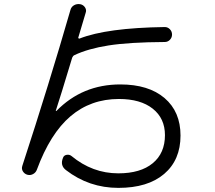

<svg xmlns="http://www.w3.org/2000/svg" viewBox="-20 -828 1040 928"><path d="M112.3 16.6Q98.6 12.7 90.8 0.5Q83 -11.7 87.9 -26.4Q217.8 -423.8 320.3 -779.3Q324.2 -794.9 337.9 -802.7Q351.6 -810.5 368.2 -807.6Q382.8 -804.7 391.1 -792Q399.4 -779.3 393.6 -764.6Q381.8 -725.6 358.4 -646.5Q357.4 -644.5 359.9 -642.6Q362.3 -640.6 364.3 -641.6Q496.1 -693.4 776.4 -697.3Q791 -697.3 801.3 -686.5Q811.5 -675.8 811.5 -661.1Q811.5 -646.5 801.3 -635.7Q791 -625 776.4 -625Q604.5 -624 504.9 -608.4Q405.3 -592.8 339.8 -561.5Q333 -558.6 329.1 -549.8Q269.5 -352.5 250 -293.9Q249 -292 250.5 -291.5Q252 -291 252.9 -292Q377.9 -419.9 561.5 -419.9Q698.2 -419.9 775.4 -354Q852.5 -288.1 852.5 -172.9Q852.5 -54.7 773.4 12.7Q694.3 80.1 552.2 80.1Q410.2 80.1 298.8 -5.9Q269.5 -28.3 284.2 -64.5Q288.1 -77.1 301.8 -79.6Q315.4 -82 325.2 -74.2Q426.8 9.8 551.8 9.8Q659.2 9.8 718.3 -39.1Q777.3 -87.9 777.3 -174.8Q777.3 -255.9 718.3 -302.7Q659.2 -349.6 554.7 -349.6Q418.9 -349.6 320.8 -266.1Q222.7 -182.6 158.2 -7.8Q153.3 5.9 140.1 13.2Q127 20.5 112.3 16.6Z"/></svg>

Font: Rounded Mgen+ 1mn regular
Style: Regular
Weight: 400
Designer: [Source Han Sans]
Ryoko NISHIZUKA  (kana & ideographs); Paul D. Hunt (Latin, Greek & Cyrillic); Wenlong ZHANG  (bopomofo
Version: Version 1.059.20150602